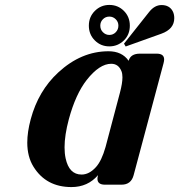

<svg xmlns="http://www.w3.org/2000/svg" viewBox="-20 -757 734 787"><path d="M410.2 0Q379.4 0 379.4 -24.4Q379.4 -29.8 381.8 -39.1Q339.8 9.8 272.9 9.8Q168.9 9.8 117.2 -73.7Q91.8 -114.7 91.8 -172.4Q91.8 -215.8 106 -268.6Q137.2 -384.8 218.8 -460Q313 -546.9 424.8 -546.9Q480 -546.9 507.3 -507.8Q515.1 -537.1 553.7 -537.1H622.1Q652.8 -537.1 652.8 -513.2Q652.8 -507.3 650.4 -498L527.8 -39.1Q517.6 0 478 0ZM412.6 -154.3Q412.6 -154.3 471.7 -377.4Q481.9 -416 481.9 -439.9Q481.9 -455.1 478 -464.8Q465.8 -495.6 436 -495.6Q387.7 -495.6 335.4 -429.2Q290 -371.1 262.2 -268.6Q244.6 -202.6 244.6 -153.3Q244.6 -128.4 249 -107.9Q263.2 -41.5 314.5 -41.5Q345.7 -41.5 373.5 -72.3Q396.5 -97.7 412.6 -154.3ZM428.2 -689Q412.6 -689 401.9 -678.2Q391.1 -667.5 391.1 -651.9Q391.1 -635.7 401.9 -625Q413.1 -613.8 428.2 -613.8Q443.8 -613.8 454.6 -625Q465.3 -636.2 465.3 -651.9Q465.3 -667.5 454.3 -678.2Q443.4 -689 428.2 -689ZM428.2 -736.8Q463.4 -736.8 487.8 -712.4Q512.2 -688 512.2 -651.9Q512.2 -615.2 487.8 -591.3Q462.9 -566.9 428.2 -566.9Q393.1 -566.9 368.7 -591.3Q344.2 -615.7 344.2 -651.9Q344.2 -688 368.9 -712.4Q393.6 -736.8 428.2 -736.8ZM642.1 -736.3Q673.8 -736.3 687.5 -711.9Q694.3 -699.7 694.3 -682.6Q694.3 -637.7 641.1 -618.7L495.1 -566.4L488.3 -578.1L591.3 -708Q613.8 -736.3 642.1 -736.3Z"/></svg>

Font: Cursive Sans
Style: Bold
Weight: 700
Italic angle: -15°
Designer: Wojciech Kalinowski "wmk69" (wmk69@o2.pl)
Foundry: Wojciech Kalinowski "wmk69" (wmk69@o2.pl)
Version: Wersja 3.1.0; 2022-02-18